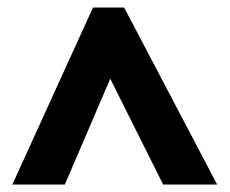

<svg xmlns="http://www.w3.org/2000/svg" viewBox="-20 -734 612 512"><path d="M13 -242H153L274 -524L415 -242H559L311 -714H228Z"/></svg>

Font: Noto Sans Kannada Black
Style: Regular
Weight: 900
Designer: Jelle Bosma - Monotype Design Team
Foundry: Monotype Imaging Inc.
Version: Version 2.005